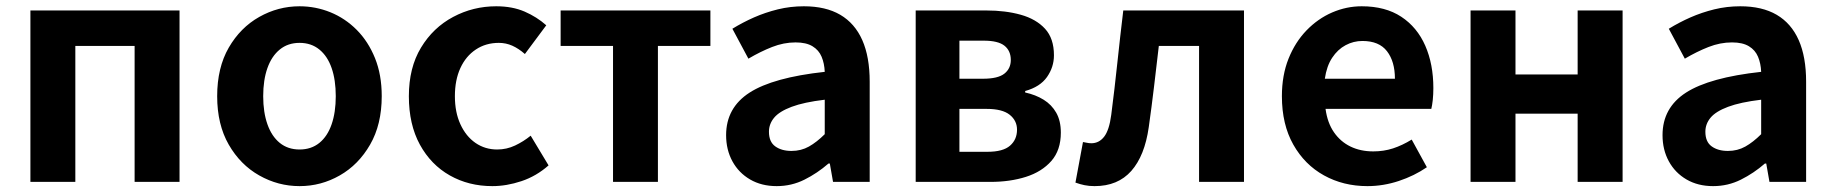

<svg xmlns="http://www.w3.org/2000/svg" viewBox="-20 -594 5989 627"><path d="M79.3 0V-559.8H566.3V0H419.6V-444.1H226V0Z M958.3 13.8Q888.3 13.8 826.6 -21.1Q764.9 -55.9 727 -121.7Q689.2 -187.5 689.2 -279.9Q689.2 -372.8 727 -438.4Q764.9 -503.9 826.6 -538.7Q888.3 -573.5 958.3 -573.5Q1010.7 -573.5 1059.1 -553.9Q1107.4 -534.2 1145 -496.4Q1182.6 -458.5 1204.6 -404.2Q1226.6 -349.8 1226.6 -279.9Q1226.6 -187.5 1188.6 -121.7Q1150.7 -55.9 1089.5 -21.1Q1028.3 13.8 958.3 13.8ZM958.3 -105.8Q996.3 -105.8 1022.9 -127.3Q1049.5 -148.9 1063 -188.2Q1076.5 -227.4 1076.5 -279.9Q1076.5 -332.7 1063 -371.7Q1049.5 -410.7 1022.9 -432.3Q996.3 -454 958.3 -454Q920.2 -454 893.7 -432.3Q867.1 -410.7 853.3 -371.7Q839.5 -332.7 839.5 -279.9Q839.5 -227.4 853.3 -188.2Q867.1 -148.9 893.7 -127.3Q920.2 -105.8 958.3 -105.8Z M1587.8 13.8Q1510.7 13.8 1449 -21.1Q1387.3 -55.9 1351.2 -121.7Q1315.2 -187.5 1315.2 -279.9Q1315.2 -372.8 1354.8 -438.4Q1394.4 -503.9 1459.8 -538.7Q1525.1 -573.5 1600.5 -573.5Q1653 -573.5 1693.1 -556.2Q1733.2 -538.8 1763.9 -511.4L1694.1 -417.6Q1673.6 -435.6 1652.9 -444.8Q1632.2 -454 1609.1 -454Q1566.4 -454 1533.9 -432.3Q1501.3 -410.7 1483.4 -371.7Q1465.5 -332.7 1465.5 -279.9Q1465.5 -227.4 1483.5 -188.2Q1501.5 -148.9 1532.7 -127.3Q1563.9 -105.8 1603.7 -105.8Q1634.4 -105.8 1662 -118.8Q1689.7 -131.9 1713 -150.9L1771.4 -53.9Q1731.4 -18.6 1682.8 -2.4Q1634.2 13.8 1587.8 13.8Z M1981.9 0V-444.1H1810.8V-559.8H2299.9V-444.1H2128.5V0Z M2516.4 13.8Q2466.9 13.8 2429.6 -7.9Q2392.4 -29.5 2371.8 -67.2Q2351.2 -105 2351.2 -152.6Q2351.2 -242.2 2427.9 -291.6Q2504.7 -341 2673.3 -359.4Q2672.2 -386.8 2663.1 -408.6Q2654 -430.4 2633.4 -442.9Q2612.8 -455.5 2578.1 -455.5Q2539.3 -455.5 2501.3 -440.5Q2463.3 -425.6 2424 -402.4L2371.7 -500.1Q2405.1 -520.7 2442.2 -537.1Q2479.3 -553.4 2520.3 -563.5Q2561.3 -573.5 2605.1 -573.5Q2676.4 -573.5 2724 -545.7Q2771.6 -517.8 2795.9 -463Q2820.1 -408.3 2820.1 -327V0H2700.4L2689.9 -59.9H2685.4Q2649.3 -28.4 2607 -7.3Q2564.8 13.8 2516.4 13.8ZM2564.7 -101.1Q2596.1 -101.1 2621.6 -115.4Q2647.1 -129.7 2673.3 -155.8V-268.4Q2605.4 -260.3 2565.2 -245.2Q2525 -230.1 2508.1 -209.7Q2491.1 -189.3 2491.1 -163.8Q2491.1 -130.8 2511.7 -116Q2532.3 -101.1 2564.7 -101.1Z M2970.3 0V-559.8H3201.3Q3263.7 -559.8 3313.6 -545.8Q3363.5 -531.8 3392.7 -500.1Q3421.8 -468.5 3421.8 -413.4Q3421.8 -374.9 3399.1 -342.5Q3376.3 -310.2 3327.8 -296.8V-292Q3362.1 -284.5 3388.2 -268.3Q3414.4 -252.1 3429.3 -225.8Q3444.3 -199.4 3444.3 -160.9Q3444.3 -103.7 3413.3 -68.3Q3382.2 -33 3330.4 -16.5Q3278.6 0 3214.3 0ZM3113.1 -336.9H3190.1Q3238.9 -336.9 3259.9 -353.5Q3280.9 -370.1 3280.9 -398.1Q3280.9 -428.2 3260.2 -444.7Q3239.5 -461.2 3192.3 -461.2H3113.1ZM3113.1 -98.3H3204.9Q3255.5 -98.3 3278.4 -118.3Q3301.2 -138.2 3301.2 -170.5Q3301.2 -200.1 3277.3 -219.2Q3253.4 -238.4 3202.1 -238.4H3113.1Z M3554.5 13.8Q3536.3 13.8 3521.6 10.7Q3507 7.7 3492 2.3L3516.6 -130.2Q3523.1 -129.2 3529.7 -127.7Q3536.3 -126.2 3544 -126.2Q3569.2 -126.2 3585.8 -147.7Q3602.4 -169.2 3608.9 -218.9Q3619.9 -303.9 3628.9 -389.5Q3638 -475 3648.2 -559.8H4042.4V0H3895.7V-444.1H3764.3Q3756.7 -377.8 3748.7 -311.5Q3740.8 -245.1 3731.4 -178.6Q3718.2 -85.4 3674.4 -35.8Q3630.5 13.8 3554.5 13.8Z M4445.4 13.8Q4366.9 13.8 4303.7 -21.2Q4240.5 -56.1 4203.4 -121.9Q4166.2 -187.7 4166.2 -279.9Q4166.2 -348.1 4187.8 -402.2Q4209.4 -456.3 4246.6 -494.8Q4283.8 -533.2 4330.5 -553.4Q4377.3 -573.5 4426.7 -573.5Q4504.1 -573.5 4556 -539.3Q4607.9 -505.1 4634.4 -444.7Q4660.8 -384.4 4660.8 -306.4Q4660.8 -285.9 4658.9 -267.6Q4656.9 -249.4 4654.1 -238.4H4308.7Q4314.9 -192.8 4336.2 -162.1Q4357.4 -131.4 4390.1 -115.5Q4422.8 -99.6 4464.6 -99.6Q4498.6 -99.6 4529 -109.4Q4559.3 -119.3 4590.1 -138.2L4639.6 -47.9Q4598.7 -19.8 4548 -3Q4497.4 13.8 4445.4 13.8ZM4306.4 -336.9H4535.3Q4535.3 -393.2 4509.4 -426.7Q4483.6 -460.2 4429.1 -460.2Q4400 -460.2 4374.2 -446.4Q4348.4 -432.6 4330.4 -405.4Q4312.4 -378.2 4306.4 -336.9Z M4782.3 0V-559.8H4929V-350.9H5132V-559.8H5278.8V0H5132V-222.8H4929V0Z M5574.4 13.8Q5524.9 13.8 5487.6 -7.9Q5450.4 -29.5 5429.8 -67.2Q5409.2 -105 5409.2 -152.6Q5409.2 -242.2 5485.9 -291.6Q5562.7 -341 5731.3 -359.4Q5730.2 -386.8 5721.1 -408.6Q5712 -430.4 5691.4 -442.9Q5670.8 -455.5 5636.1 -455.5Q5597.3 -455.5 5559.3 -440.5Q5521.3 -425.6 5482 -402.4L5429.7 -500.1Q5463.1 -520.7 5500.2 -537.1Q5537.3 -553.4 5578.3 -563.5Q5619.3 -573.5 5663.1 -573.5Q5734.4 -573.5 5782 -545.7Q5829.6 -517.8 5853.9 -463Q5878.1 -408.3 5878.1 -327V0H5758.4L5747.9 -59.9H5743.4Q5707.3 -28.4 5665 -7.3Q5622.8 13.8 5574.4 13.8ZM5622.7 -101.1Q5654.1 -101.1 5679.6 -115.4Q5705.1 -129.7 5731.3 -155.8V-268.4Q5663.4 -260.3 5623.2 -245.2Q5583 -230.1 5566.1 -209.7Q5549.1 -189.3 5549.1 -163.8Q5549.1 -130.8 5569.7 -116Q5590.3 -101.1 5622.7 -101.1Z"/></svg>

Font: Noto Sans TC Thin
Style: Regular
Weight: 100
Designer: Ryoko NISHIZUKA 西塚涼子 (kana, bopomofo & ideographs); Paul D. Hunt (Latin, Greek & Cyrillic); Sandoll Communications 산돌커뮤니
Foundry: Adobe
Version: Version 2.004-H2;hotconv 1.0.118;makeotfexe 2.5.65603